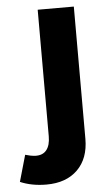

<svg xmlns="http://www.w3.org/2000/svg" viewBox="-115 -574 466 810"><g transform="rotate(-5 118.0 -169.0)"><path d="M13 75Q44 76 60 56Q76 36 76 -2V-538H229V22Q229 105 181 152.5Q133 200 49 200Q-13 200 -62 179L-30 67Q-7 74 13 75Z"/></g></svg>

Font: Montserrat SemiBold
Style: Regular
Weight: 600
Designer: Julieta Ulanovsky
Foundry: Julieta Ulanovsky
Version: Version 6.001